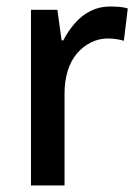

<svg xmlns="http://www.w3.org/2000/svg" viewBox="-20 -569 425 589"><path d="M317 -549Q330 -549 345 -548Q360 -547 372 -543L360 -444Q350 -447 336.5 -449Q323 -451 311 -451Q284 -451 259.5 -439Q235 -427 216.5 -405.5Q198 -384 188 -352.5Q178 -321 178 -282V0H75V-539H156L169 -445H174Q189 -474 210 -498Q231 -522 258 -535.5Q285 -549 317 -549Z"/></svg>

Font: Noto Sans Hebrew SemiCondensed Medium
Style: Regular
Weight: 500
Width: 4
Designer: Monotype Design Team
Foundry: Monotype Imaging Inc.
Version: Version 2.003